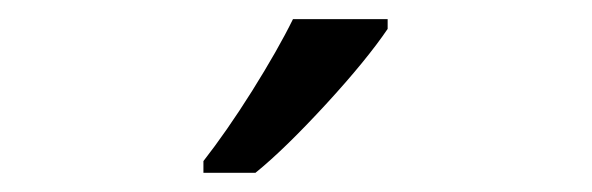

<svg xmlns="http://www.w3.org/2000/svg" viewBox="-20 -786 617 200"><path d="M191.9 -606H246.1C267.1 -623 291.5 -647 319.8 -677.7C348.1 -708.5 369.6 -734.9 383.8 -755.9V-766.1H285.2C274.9 -745.1 260.7 -720.2 242.7 -691.4C224.6 -662.6 207.5 -638.2 191.9 -618.2Z"/></svg>

Font: Sahel
Style: Regular
Weight: 400
Foundry: Saber Rastikerdar (saber.rastikerdar@gmail.com)
Version: Version 3.4.0